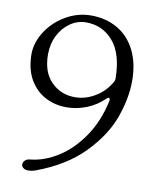

<svg xmlns="http://www.w3.org/2000/svg" viewBox="-80 -763 661 825"><g transform="rotate(10 250.0 -350.5)"><path d="M252 -702Q315 -702 365.5 -673.5Q416 -645 444.5 -589Q473 -533 473 -455Q473 -380 443 -295.5Q413 -211 336 -131.5Q259 -52 129 -4Q115 1 100 1Q86 1 78 -5.5Q70 -12 70 -21Q70 -30 78 -38Q86 -46 100 -47Q161 -53 221 -91Q281 -129 327 -197Q373 -265 392 -356V-359Q392 -365 388 -366.5Q384 -368 379 -363Q346 -330 302.5 -312.5Q259 -295 214 -295Q165 -295 123.5 -316Q82 -337 55.5 -380Q29 -423 27 -487Q25 -539 55.5 -589Q86 -639 139 -670.5Q192 -702 252 -702ZM242 -344Q288 -344 330.5 -369.5Q373 -395 398 -440Q401 -446 401 -453Q400 -561 353.5 -615Q307 -669 235 -669Q198 -669 166 -647Q134 -625 115.5 -588Q97 -551 97 -506Q97 -428 139 -386Q181 -344 242 -344Z"/></g></svg>

Font: Hina Mincho
Style: Regular
Weight: 400
Designer: satsuyako
Foundry: satsuyako
Version: Version 1.100